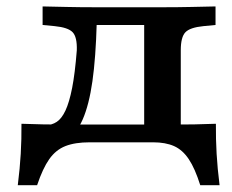

<svg xmlns="http://www.w3.org/2000/svg" viewBox="-20 -436 707 585"><path d="M253.1 -2.4Q208.7 -2.4 179.3 9.1Q149.9 20.7 130 49Q110.2 77.2 93.1 128.2H34.2Q40.6 77.2 43.2 32.7Q45.8 -11.9 45.4 -58.9Q79.6 -57.6 113 -57Q146.5 -56.5 180.7 -56.5H253.1H449.4V-2.4ZM106.6 11.3 119.2 -54.8Q137.9 -54.8 152.9 -64.7Q167.8 -74.5 179.4 -99.1Q191 -123.7 199.8 -168.1Q208.5 -212.6 214 -282.7Q215.3 -323.1 201.3 -337.8Q187.4 -352.4 146.4 -356.4L109.8 -359.9V-416.4Q146 -415.6 184.5 -414.8Q223 -413.9 271.5 -413.9H278.3H474.2H475Q523.5 -413.9 562.2 -414.8Q600.9 -415.6 636.7 -416.4V-359.9L600.1 -356.4Q559.2 -352.4 545 -337.8Q530.8 -323.1 530.8 -282.7V-208.2H419.3V-368.6L432 -359.9H263.8L274.7 -365.6Q271.8 -260.4 261.6 -188.4Q251.3 -116.3 232 -72.2Q212.7 -28.1 181.8 -8.4Q151 11.3 106.6 11.3ZM419.3 -2.4V-208.2H530.8V-2.4ZM419.3 -2.4 420.1 -10.5 432.8 -56.5H446.5H505.5Q539 -56.5 571.8 -57Q604.7 -57.6 637.8 -58.9Q637.4 -11.9 640 32.7Q642.6 77.2 649 128.2H590.1Q574.1 77.2 555.2 49Q536.3 20.7 510.3 9.1Q484.2 -2.4 446.5 -2.4Z"/></svg>

Font: Playfair 5pt SemiExpanded Light
Style: Regular
Weight: 300
Width: 6
Designer: Claus Eggers Sørensen
Foundry: Claus Eggers Sørensen
Version: Version 2.203